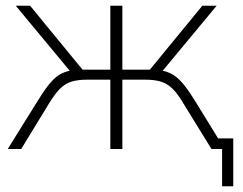

<svg xmlns="http://www.w3.org/2000/svg" viewBox="-20 -520 848 670"><path d="M755 130V0H718V-37H794V130ZM7 0 109 -164Q136 -208 155.5 -231Q175 -254 196 -264Q217 -274 246 -277L230 -265L35 -500H85L268 -277H365V-500H407V-277H503L686 -500H736L541 -265L524 -277Q554 -274 575 -264Q596 -254 616 -231Q636 -208 663 -164L764 0H718L620 -159Q600 -193 582 -210.5Q564 -228 542 -235Q520 -242 486 -242H407V0H365V-242H285Q251 -242 229 -235Q207 -228 189.5 -210.5Q172 -193 151 -159L54 0Z"/></svg>

Font: Mulish ExtraLight
Style: Regular
Weight: 200
Designer: Vernon Adams
Foundry: Vernon Adams
Version: Version 3.603